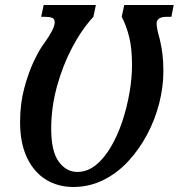

<svg xmlns="http://www.w3.org/2000/svg" viewBox="-20 -734 712 765"><path d="M272 11Q211 11 163 -18.5Q115 -48 87.5 -106Q60 -164 60 -248Q60 -321 77 -384Q94 -447 116.5 -493.5Q139 -540 157 -563Q176 -589 187 -610.5Q198 -632 198 -645Q198 -659 187.5 -663Q177 -667 160 -667H144L154 -714H362L352 -667Q305 -616 267 -543.5Q229 -471 206.5 -388Q184 -305 184 -221Q184 -131 214 -90Q244 -49 288 -49Q328 -49 361.5 -76Q395 -103 422 -149Q449 -195 467.5 -251Q486 -307 496 -365Q506 -423 506 -474Q506 -542 494.5 -587.5Q483 -633 465 -667L475 -714H672L663 -667H644Q604 -667 604 -640Q604 -630 607.5 -613.5Q611 -597 617 -576Q624 -546 627.5 -516.5Q631 -487 631 -450Q631 -388 614.5 -323Q598 -258 566.5 -198.5Q535 -139 491 -91.5Q447 -44 391.5 -16.5Q336 11 272 11Z"/></svg>

Font: Noto Serif ExtraCondensed SemiBold
Style: Italic
Weight: 600
Width: 2
Italic angle: -12°
Designer: Monotype Design Team
Foundry: Monotype Imaging Inc.
Version: Version 2.013